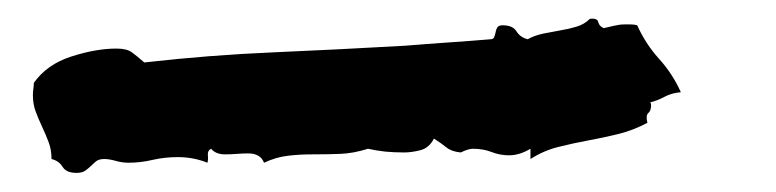

<svg xmlns="http://www.w3.org/2000/svg" viewBox="-20 -387 816 202"><path d="M696.3 -290Q686.5 -289.1 679.2 -285.2Q671.9 -281.2 664.1 -279.3Q665 -278.3 665 -276.4Q665 -270.5 662.1 -268.1Q659.2 -265.6 661.1 -257.8Q646.5 -250 630.9 -246.1Q615.2 -242.2 599.1 -239.3Q583 -236.3 567.4 -232.4Q551.8 -228.5 538.1 -219.7V-230.5Q526.4 -223.6 515.6 -223.6Q505.9 -223.6 497.1 -227.1Q488.3 -230.5 477.5 -230.5Q472.7 -230.5 464.8 -226.6Q455.1 -227.5 449.7 -231.9Q444.3 -236.3 436.5 -241.2Q431.6 -231.4 422.4 -229Q413.1 -226.6 405.3 -226.6Q394.5 -226.6 385.3 -227.5Q376 -228.5 367.2 -230.5Q351.6 -225.6 337.9 -225.1Q324.2 -224.6 308.6 -224.6Q294.9 -224.6 282.7 -223.1Q270.5 -221.7 257.8 -215.8Q253.9 -225.6 241.2 -225.6Q235.4 -225.6 229 -225.1Q222.7 -224.6 216.8 -224.6Q207 -224.6 202.1 -230.5Q198.2 -228.5 198.7 -223.6Q199.2 -218.8 198.2 -215.8Q183.6 -221.7 167 -221.7Q153.3 -221.7 140.6 -218.8Q127.9 -215.8 115.2 -215.8Q108.4 -215.8 101.6 -217.8Q94.7 -219.7 89.8 -219.7Q84 -219.7 81.1 -217.3Q78.1 -214.8 75.7 -212.4Q73.2 -210 69.8 -207.5Q66.4 -205.1 60.5 -205.1Q49.8 -205.1 45.9 -211.4Q42 -217.8 34.2 -219.7Q34.2 -229.5 31.2 -237.3Q28.3 -245.1 24.4 -253.4Q20.5 -261.7 17.6 -269.5Q14.6 -277.3 14.6 -287.1Q14.6 -290 15.1 -293.5Q15.6 -296.9 15.6 -299.8Q29.3 -319.3 55.2 -327.6Q81.1 -335.9 102.5 -335.9Q113.3 -335.9 118.7 -332Q124 -328.1 131.8 -321.3Q200.2 -329.1 269 -332Q337.9 -335 406.2 -338.9Q428.7 -340.8 451.2 -342.3Q473.6 -343.8 496.1 -345.7Q499 -345.7 500 -348.1Q501 -350.6 501.5 -353.5Q502 -356.4 503.4 -358.4Q504.9 -360.4 508.8 -360.4Q519.5 -360.4 523.4 -354Q527.3 -347.7 535.2 -345.7Q542 -349.6 551.3 -351.6Q560.5 -353.5 569.3 -355Q578.1 -356.4 586.4 -358.9Q594.7 -361.3 600.6 -367.2Q608.4 -368.2 609.4 -363.8Q610.4 -359.4 615.2 -357.4Q620.1 -358.4 626 -359.9Q631.8 -361.3 636.7 -361.3H643.6Q647.5 -361.3 650.4 -360.4Q659.2 -340.8 673.3 -325.2Q687.5 -309.6 696.3 -290Z"/></svg>

Font: Rock Salt
Style: Regular
Weight: 400
Version: Version 1.001